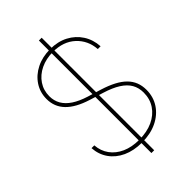

<svg xmlns="http://www.w3.org/2000/svg" viewBox="-267 -912 1097 1097"><g transform="rotate(-45 281.5 -363.5)"><path d="M274.9 90.8V-818.4H297.4V90.8ZM279.3 10.7Q213.4 10.7 163.6 -12.2Q113.8 -35.2 85 -76.2Q56.2 -117.2 52.7 -170.9H75.2Q78.6 -123.5 104.5 -87.6Q130.4 -51.8 175 -31.7Q219.7 -11.7 279.3 -11.7Q342.3 -11.7 389.2 -33.4Q436 -55.2 462.2 -94.2Q488.3 -133.3 488.3 -184.6Q488.3 -223.6 471.2 -253.4Q454.1 -283.2 417.7 -306.4Q381.3 -329.6 322.3 -347.7L240.2 -373Q154.3 -399.9 111.8 -443.8Q69.3 -487.8 69.3 -550.8Q69.3 -604.5 97.4 -647Q125.5 -689.5 174.3 -713.9Q223.1 -738.3 285.2 -738.3Q347.7 -738.3 394.8 -713.4Q441.9 -688.5 469.7 -645.3Q497.6 -602.1 501 -545.9H478.5Q473.1 -620.1 421.4 -668Q369.6 -715.8 285.2 -715.8Q230 -715.8 186 -694.6Q142.1 -673.3 116.9 -636Q91.8 -598.6 91.8 -550.8Q91.8 -514.6 108.6 -485.1Q125.5 -455.6 159.7 -433.1Q193.8 -410.6 245.1 -394.5L328.1 -369.1Q375 -354.5 409.4 -336.4Q443.8 -318.4 466.3 -295.9Q488.8 -273.4 499.8 -245.8Q510.7 -218.3 510.7 -184.6Q510.7 -127.9 481.7 -83.7Q452.6 -39.6 400.6 -14.4Q348.6 10.7 279.3 10.7Z"/></g></svg>

Font: Inter 28pt Thin
Style: Regular
Weight: 250
Designer: Rasmus Andersson
Foundry: rsms
Version: Version 4.001;git-66647c0bb